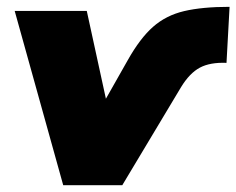

<svg xmlns="http://www.w3.org/2000/svg" viewBox="-20 -542 692 562"><path d="M165 0 23 -510H234L290 -253L354 -366Q390 -430 428 -463.5Q466 -497 519 -509.5Q572 -522 652 -522L643 -358Q595 -360 565 -344Q535 -328 510 -287L338 0Z"/></svg>

Font: Mulish ExtraBlack
Style: Italic
Weight: 1000
Italic angle: -9°
Designer: Vernon Adams
Foundry: Vernon Adams
Version: Version 3.603; ttfautohint (v1.8.3)